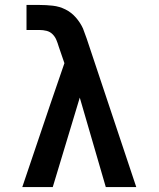

<svg xmlns="http://www.w3.org/2000/svg" viewBox="-20 -755 640 775"><path d="M70 0 184 -337 240 -500 217 -567Q213 -581 207.5 -594Q202 -607 192 -617Q182 -627 168 -630.5Q154 -634 139 -634H87V-735H139Q166 -735 193 -732Q220 -729 244 -717Q268 -705 286 -684.5Q304 -664 315 -640Q319 -630 322.5 -619.5Q326 -609 330 -599L530 0H407L302 -361L193 0Z"/></svg>

Font: Iosevka Plex Etoile
Style: Bold
Weight: 700
Designer: Belleve Invis
Foundry: Belleve Invis
Version: Version 25.1.1; ttfautohint (v1.8.4)